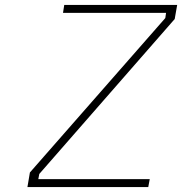

<svg xmlns="http://www.w3.org/2000/svg" viewBox="-20 -757 737 777"><path d="M91 0 101 -59 649 -684 652 -705H235L240 -737H697L687 -680L139 -53L135 -32H586L580 0Z"/></svg>

Font: Tomorrow ExtraLight
Style: Italic
Weight: 275
Italic angle: -10°
Designer: Tony de Marco, Monica Rizzolli
Foundry: Just in Type
Version: Version 2.002